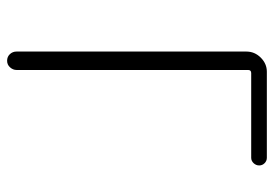

<svg xmlns="http://www.w3.org/2000/svg" viewBox="-135 -635 770 540"><g transform="rotate(90 250.0 -365.0)"><path d="M125 -26.4V-672.9Q125 -696.3 142.1 -713.4Q159.2 -730.5 181.6 -730.5H423.8Q432.6 -730.5 439 -724.1Q445.3 -717.8 445.3 -709Q445.3 -700.2 439 -693.4Q432.6 -686.5 423.8 -686.5H185.5Q176.8 -686.5 176.8 -677.7V-26.4Q176.8 -16.6 169.4 -8.3Q162.1 0 150.9 0Q139.6 0 132.3 -7.8Q125 -15.6 125 -26.4Z"/></g></svg>

Font: Rounded Mgen+ 1mn light
Style: Regular
Weight: 200
Designer: [Source Han Sans]
Ryoko NISHIZUKA  (kana & ideographs); Paul D. Hunt (Latin, Greek & Cyrillic); Wenlong ZHANG  (bopomofo
Version: Version 1.059.20150602